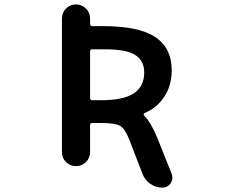

<svg xmlns="http://www.w3.org/2000/svg" viewBox="-20 -775 1040 873"><path d="M717.8 78.1Q688.5 78.1 663.6 61Q638.7 43.9 627.9 15.6L568.4 -138.7Q548.8 -188.5 527.3 -202.1Q505.9 -215.8 437.5 -215.8H399.4Q389.6 -215.8 389.6 -206.1V-83Q389.6 -56.6 370.6 -38.1Q351.6 -19.5 325.2 -19.5Q298.8 -19.5 280.3 -38.1Q261.7 -56.6 261.7 -83V-691.4Q261.7 -717.8 280.3 -736.3Q298.8 -754.9 325.2 -754.9Q351.6 -754.9 370.6 -736.3Q389.6 -717.8 389.6 -691.4V-666Q389.6 -656.2 399.4 -656.2H447.3Q610.4 -656.2 684.6 -607.4Q760.7 -557.6 760.7 -455.1Q760.7 -379.9 720.7 -326.2Q688.5 -282.2 636.7 -260.7Q633.8 -258.8 633.3 -255.9Q632.8 -252.9 634.8 -250Q667 -217.8 696.3 -145.5L760.7 15.6Q763.7 24.4 763.7 33.2Q763.7 45.9 755.9 58.6Q742.2 78.1 717.8 78.1ZM437.5 -319.3Q543.9 -319.3 589.8 -351.6Q635.7 -382.8 635.7 -445.3Q635.7 -499 595.7 -524.4Q555.7 -550.8 458 -550.8H399.4Q389.6 -550.8 389.6 -541V-329.1Q389.6 -319.3 399.4 -319.3Z"/></svg>

Font: Rounded-X Mgen+ 1mn medium
Style: Regular
Weight: 500
Designer: [Source Han Sans]
Ryoko NISHIZUKA  (kana & ideographs); Paul D. Hunt (Latin, Greek & Cyrillic); Wenlong ZHANG  (bopomofo
Version: Version 1.059.20150602